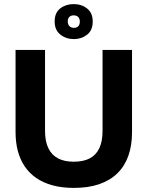

<svg xmlns="http://www.w3.org/2000/svg" viewBox="-20 -904 721 938"><path d="M341 14Q283 14 237 1.5Q191 -11 157 -34.5Q123 -58 100.5 -91.5Q78 -125 67 -167Q56 -209 56 -259V-660H200V-265Q200 -213 216.5 -179.5Q233 -146 264 -130Q295 -114 340 -114Q387 -114 418 -130Q449 -146 465 -179.5Q481 -213 481 -265V-660H625V-259Q625 -193 607 -142.5Q589 -92 553 -57Q517 -22 464 -4Q411 14 341 14ZM341 -713Q303 -713 275 -735Q247 -757 247 -799Q247 -842 274.5 -863Q302 -884 340 -884Q378 -884 405.5 -862.5Q433 -841 433 -799Q433 -756 405.5 -734.5Q378 -713 341 -713ZM341 -768Q355 -768 362.5 -776Q370 -784 370 -798Q370 -813 362 -821Q354 -829 340 -829Q326 -829 318.5 -821Q311 -813 311 -799Q311 -785 319 -776.5Q327 -768 341 -768Z"/></svg>

Font: Bricolage Grotesque 28pt
Style: Bold
Weight: 700
Designer: Mathieu Triay
Foundry: Atelier Triay
Version: Version 1.000;gftools[0.9.30]